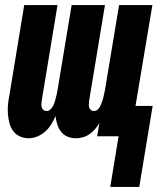

<svg xmlns="http://www.w3.org/2000/svg" viewBox="-20 -540 640 761"><path d="M417 201 450 0H365L374 -53Q367 -40 357 -28.5Q347 -17 335 -8.5Q323 0 309 4Q295 8 281 8Q263 8 247.5 1.5Q232 -5 222 -18Q212 -31 207 -47Q202 -63 200 -80Q193 -63 183 -47Q173 -31 159 -18.5Q145 -6 127.5 1Q110 8 93 8Q75 8 58.5 0.5Q42 -7 32 -21Q22 -35 17.5 -52Q13 -69 11.5 -87Q10 -105 11.5 -123.5Q13 -142 17 -161L76 -520H208L145 -139Q144 -132 144 -125.5Q144 -119 146 -113Q148 -107 153 -103.5Q158 -100 165 -100Q173 -100 179.5 -106Q186 -112 190 -119.5Q194 -127 196.5 -135Q199 -143 201 -151Q203 -159 205 -167Q207 -175 208 -183L264 -520H396L333 -139Q332 -132 332 -125.5Q332 -119 334 -113Q336 -107 341 -103.5Q346 -100 353 -100Q361 -100 367.5 -106Q374 -112 377.5 -119.5Q381 -127 384 -135Q387 -143 389 -151Q391 -159 392.5 -167Q394 -175 396 -183L452 -520H584L517 -120H585L532 201Z"/></svg>

Font: Iosevka SS04 Heavy Extended
Style: Italic
Weight: 900
Width: 7
Italic angle: -9°
Monospace: yes
Designer: Belleve Invis
Foundry: Belleve Invis
Version: Version 19.0.0; ttfautohint (v1.8.4)